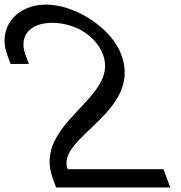

<svg xmlns="http://www.w3.org/2000/svg" viewBox="-218 -800 793 841"><path d="M-106.5 -560 -91.8 -520H-171.8L-186.5 -560C-230 -678 -147.3 -779 -17.6 -780C113.4 -780 271.7 -676 313.5 -560C406.8 -307 25.9 -201 78.2 -59H458.2H498.2L527.7 21H487.7H27.7L13 -19C-77 -263 305.3 -368 233.5 -560C203.6 -641 114.2 -699 11.9 -700C-89.1 -700 -136.4 -641 -106.5 -560Z"/></svg>

Font: Nordica Plus
Style: NordicaClassicLightOpObl
Weight: 300
Version: Version 1.01